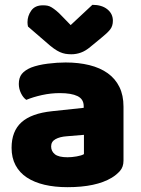

<svg xmlns="http://www.w3.org/2000/svg" viewBox="-20 -760 584 796"><path d="M260 -108Q277 -108 297.5 -111.5Q318 -115 328 -121V-201L256 -195Q228 -193 210 -183Q192 -173 192 -153Q192 -133 207.5 -120.5Q223 -108 260 -108ZM252 -501Q306 -501 350.5 -490Q395 -479 426.5 -456.5Q458 -434 475 -399.5Q492 -365 492 -318V-94Q492 -68 477.5 -51.5Q463 -35 443 -23Q378 16 260 16Q207 16 164.5 6Q122 -4 91.5 -24Q61 -44 44.5 -75Q28 -106 28 -147Q28 -216 69 -253Q110 -290 196 -299L327 -313V-320Q327 -349 301.5 -361.5Q276 -374 228 -374Q191 -374 154.5 -366Q118 -358 89 -346Q76 -355 67 -373.5Q58 -392 58 -412Q58 -438 70.5 -453.5Q83 -469 109 -480Q138 -491 177.5 -496Q217 -501 252 -501ZM273 -656 363 -740Q402 -740 425 -721.5Q448 -703 448 -674Q448 -652 436.5 -637.5Q425 -623 400 -603L355 -566Q335 -549 315.5 -542Q296 -535 276 -535Q262 -535 251 -537Q240 -539 228.5 -544Q217 -549 203 -559Q189 -569 170 -586L96 -650Q95 -655 94.5 -659Q94 -663 94 -668Q94 -694 109.5 -716Q125 -738 158 -738Q168 -738 176.5 -736.5Q185 -735 194 -729.5Q203 -724 214 -715Q225 -706 239 -691Z"/></svg>

Font: Baloo Chettan 2 ExtraBold
Style: Regular
Weight: 800
Designer: Maithili Shingre, Unnati Kotecha and Ek Type
Foundry: Ek Type
Version: Version 1.640;hotconv 1.0.111;makeotfexe 2.5.65597; ttfautoh